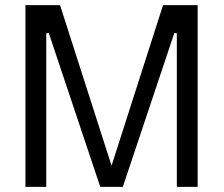

<svg xmlns="http://www.w3.org/2000/svg" viewBox="-20 -728 873 748"><path d="M750 0H668.9V-598.1L659.2 -599.6L458.5 0H370.6L169.9 -599.6L160.2 -598.1V0H79.1V-708H213.9L414.6 -82.5L615.2 -708H750Z"/></svg>

Font: Saysettha OT
Style: Regular
Weight: 400
Designer: John M. Durdin and Silvain Dupertuis
Foundry: Lao Script for Windows
Version: Version 2.000